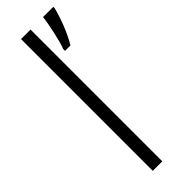

<svg xmlns="http://www.w3.org/2000/svg" viewBox="-258 -771 783 783"><g transform="rotate(-45 133.5 -380.0)"><path d="M136 0V-760H81V0ZM267 -752V-760H208C204 -722 186 -638 174 -610V-599H205C231 -640 257 -709 267 -752Z"/></g></svg>

Font: Noto Sans Telugu SemiCondensed Light
Style: Regular
Weight: 300
Width: 4
Designer: Jelle Bosma - Monotype Design Team
Foundry: Monotype Imaging Inc.
Version: Version 2.005